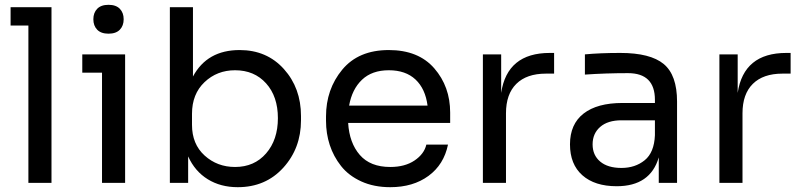

<svg xmlns="http://www.w3.org/2000/svg" viewBox="-20 -760 3328 798"><path d="M194 0H98V-654H24V-730H194Z M478 -636.5Q462 -620 431 -620Q400 -620 384 -636.5Q368 -653 368 -680Q368 -707 384 -723.5Q400 -740 431 -740Q462 -740 478 -723.5Q494 -707 494 -680Q494 -653 478 -636.5ZM500 0H404V-458H322V-534H500Z M968 18Q897 18 843.5 -15Q790 -48 762 -110V0H686V-730H782V-442Q841 -552 976 -552Q1089 -552 1160 -473Q1231 -394 1231 -278V-260Q1231 -144 1157.5 -63Q1084 18 968 18ZM957 -66Q1037 -66 1086 -122.5Q1135 -179 1135 -269Q1135 -359 1086 -413.5Q1037 -468 957 -468Q882 -468 830 -418.5Q778 -369 778 -287V-241Q778 -161 830.5 -113.5Q883 -66 957 -66Z M1602 18Q1534 18 1481.5 -6Q1429 -30 1397.5 -70Q1366 -110 1350.5 -157.5Q1335 -205 1335 -258V-276Q1335 -389 1402.5 -470.5Q1470 -552 1596 -552Q1719 -552 1785 -476Q1851 -400 1851 -292V-249H1427Q1432 -166 1475.5 -116Q1519 -66 1602 -66Q1663 -66 1703 -93Q1743 -120 1752 -159H1842Q1825 -76 1761 -29Q1697 18 1602 18ZM1431 -321H1757Q1748 -391 1707 -429.5Q1666 -468 1596 -468Q1526 -468 1484.5 -428.5Q1443 -389 1431 -321Z M2083 0H1987V-534H2063V-374Q2088 -540 2265 -540H2283V-454H2249Q2169 -454 2126 -411.5Q2083 -369 2083 -289Z M2543 14Q2452 14 2400.5 -31.5Q2349 -77 2349 -160Q2349 -244 2405.5 -288Q2462 -332 2567 -332H2702V-345Q2702 -456 2590 -456Q2499 -456 2411 -450V-534Q2475 -540 2558 -540Q2683 -540 2738.5 -494Q2794 -448 2794 -338V0H2718V-106Q2683 14 2543 14ZM2702 -198V-260H2563Q2506 -260 2474.5 -232.5Q2443 -205 2443 -160Q2443 -115 2474.5 -88.5Q2506 -62 2563 -62Q2620 -62 2659.5 -94Q2699 -126 2702 -198Z M3066 0H2970V-534H3046V-374Q3071 -540 3248 -540H3266V-454H3232Q3152 -454 3109 -411.5Q3066 -369 3066 -289Z"/></svg>

Font: Sora
Style: Regular
Weight: 400
Designer: Jonathan Barnbrook, Julián Moncada
Foundry: Barnbrook Fonts
Version: Version 2.000